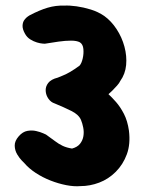

<svg xmlns="http://www.w3.org/2000/svg" viewBox="-20 -671 515 685"><path d="M267 -7Q244 -5 216 -10.5Q188 -16 160 -27Q132 -38 107.5 -54Q83 -70 66 -90Q66 -90 58 -98Q50 -106 41.5 -120Q33 -134 32.5 -151Q32 -168 47 -185Q61 -201 77.5 -204Q94 -207 109 -203.5Q124 -200 134 -195.5Q144 -191 144 -191Q164 -177 177 -167Q190 -157 204 -150.5Q218 -144 237 -141Q256 -146 265.5 -158Q275 -170 277.5 -185Q280 -200 277 -215.5Q274 -231 269 -243Q261 -262 235 -275Q209 -288 175 -302Q162 -306 153 -318.5Q144 -331 143 -346.5Q142 -362 152 -375Q162 -388 186 -394Q192 -397 203 -401Q214 -405 229.5 -414Q245 -423 264 -437Q271 -445 275 -462Q279 -479 277.5 -496Q276 -513 265 -520Q254 -526 233.5 -526Q213 -526 188.5 -522.5Q164 -519 140 -515Q140 -515 132 -515.5Q124 -516 112 -519.5Q100 -523 88 -530.5Q76 -538 69 -551Q60 -567 60.5 -579.5Q61 -592 67 -600Q73 -608 79 -612Q85 -616 85 -616Q121 -635 150 -643.5Q179 -652 209 -651Q228 -652 253 -648.5Q278 -645 304 -637Q330 -629 352 -614Q377 -596 396 -567Q415 -538 424 -504.5Q433 -471 430 -439Q427 -407 409 -382Q406 -375 397.5 -365.5Q389 -356 380.5 -347.5Q372 -339 367 -335Q379 -324 394 -307Q409 -290 422 -265Q435 -240 440 -205Q446 -157 432.5 -120.5Q419 -84 393 -58Q367 -32 334 -19.5Q301 -7 267 -7Z"/></svg>

Font: Sour Gummy Black ExtraBold
Style: Regular
Weight: 800
Version: Version 1.000